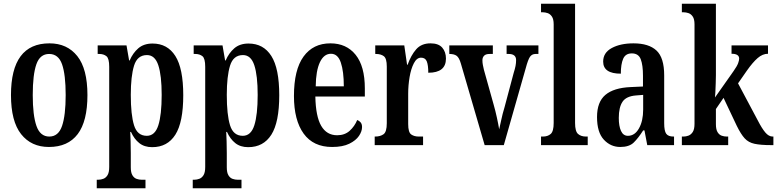

<svg xmlns="http://www.w3.org/2000/svg" viewBox="-20 -780 4177 1032"><path d="M243 10Q148 10 93.5 -59Q39 -128 39 -269Q39 -547 246 -547Q341 -547 395.5 -478.5Q450 -410 450 -269Q450 -128 397.5 -59Q345 10 243 10ZM245 -46Q294 -46 313.5 -103Q333 -160 333 -269Q333 -379 313.5 -434.5Q294 -490 244 -490Q195 -490 175.5 -434.5Q156 -379 156 -269Q156 -160 176 -103Q196 -46 245 -46Z M500 232V186H509Q522 186 535.5 181Q549 176 558 161.5Q567 147 567 117V-421Q567 -466 552 -478Q537 -490 513 -490H505V-536H660L674 -455H677Q694 -495 723.5 -520.5Q753 -546 800 -546Q880 -546 922.5 -479Q965 -412 965 -268Q965 -123 922.5 -56Q880 11 798 11Q756 11 728.5 -11Q701 -33 684 -71H680Q681 -48 682 -19.5Q683 9 683 42V119Q683 148 692 162.5Q701 177 714.5 181.5Q728 186 740 186H762V232ZM769 -50Q813 -50 831 -106.5Q849 -163 849 -270Q849 -374 831 -429Q813 -484 770 -484Q718 -484 700.5 -427Q683 -370 683 -270Q683 -163 700.5 -106.5Q718 -50 769 -50Z M1016 232V186H1025Q1038 186 1051.5 181Q1065 176 1074 161.5Q1083 147 1083 117V-421Q1083 -466 1068 -478Q1053 -490 1029 -490H1021V-536H1176L1190 -455H1193Q1210 -495 1239.5 -520.5Q1269 -546 1316 -546Q1396 -546 1438.5 -479Q1481 -412 1481 -268Q1481 -123 1438.5 -56Q1396 11 1314 11Q1272 11 1244.5 -11Q1217 -33 1200 -71H1196Q1197 -48 1198 -19.5Q1199 9 1199 42V119Q1199 148 1208 162.5Q1217 177 1230.5 181.5Q1244 186 1256 186H1278V232ZM1285 -50Q1329 -50 1347 -106.5Q1365 -163 1365 -270Q1365 -374 1347 -429Q1329 -484 1286 -484Q1234 -484 1216.5 -427Q1199 -370 1199 -270Q1199 -163 1216.5 -106.5Q1234 -50 1285 -50Z M1765 10Q1664 10 1612 -62Q1560 -134 1560 -264Q1560 -405 1611.5 -476Q1663 -547 1756 -547Q1842 -547 1891.5 -485.5Q1941 -424 1941 -305V-261H1675Q1677 -154 1706.5 -103.5Q1736 -53 1792 -53Q1833 -53 1859.5 -77Q1886 -101 1900 -135Q1911 -131 1918.5 -122Q1926 -113 1926 -97Q1926 -74 1909.5 -49.5Q1893 -25 1857.5 -7.5Q1822 10 1765 10ZM1828 -316Q1828 -396 1812 -443.5Q1796 -491 1759 -491Q1721 -491 1699.5 -445.5Q1678 -400 1677 -316Z M1994 0V-46H1997Q2024 -46 2041.5 -58.5Q2059 -71 2059 -118V-422Q2059 -466 2043 -478Q2027 -490 2000 -490H1997V-536H2153L2168 -432H2171Q2189 -483 2217 -515Q2245 -547 2294 -547Q2337 -547 2357 -524Q2377 -501 2377 -465Q2377 -389 2282 -389Q2282 -430 2274 -450Q2266 -470 2243 -470Q2220 -470 2204.5 -440Q2189 -410 2181.5 -365.5Q2174 -321 2174 -276V-113Q2174 -69 2190 -57.5Q2206 -46 2231 -46H2254V0Z M2457 -439Q2448 -470 2434.5 -480Q2421 -490 2395 -490V-536H2629V-490H2612Q2591 -490 2582 -480.5Q2573 -471 2573 -456Q2573 -443 2575.5 -430.5Q2578 -418 2581 -405L2633 -219Q2643 -184 2651 -147Q2659 -110 2663 -85Q2668 -105 2674.5 -136.5Q2681 -168 2692 -204L2741 -388Q2748 -410 2751 -425.5Q2754 -441 2754 -457Q2754 -490 2714 -490H2703V-536H2874V-490H2859Q2839 -490 2828.5 -474.5Q2818 -459 2806 -414L2688 0H2585Z M2888 0V-46H2898Q2924 -46 2940 -60Q2956 -74 2956 -119V-649Q2956 -677 2946.5 -691Q2937 -705 2923.5 -709.5Q2910 -714 2898 -714H2888V-760H3071V-119Q3071 -74 3087 -60Q3103 -46 3130 -46H3139V0Z M3314 10Q3262 10 3225.5 -29.5Q3189 -69 3189 -151Q3189 -232 3234 -270Q3279 -308 3370 -312L3436 -315V-373Q3436 -430 3424 -461.5Q3412 -493 3376 -493Q3342 -493 3329.5 -464Q3317 -435 3317 -384Q3222 -384 3222 -449Q3222 -497 3268.5 -522Q3315 -547 3385 -547Q3467 -547 3508.5 -508.5Q3550 -470 3550 -375V-118Q3550 -76 3561 -61Q3572 -46 3600 -46H3603V0H3459L3444 -79H3437Q3411 -38 3386.5 -14Q3362 10 3314 10ZM3355 -50Q3392 -50 3414.5 -90Q3437 -130 3437 -191V-270L3399 -267Q3346 -263 3326 -233Q3306 -203 3306 -146Q3306 -102 3318 -76Q3330 -50 3355 -50Z M3645 0V-46H3654Q3667 -46 3680.5 -51Q3694 -56 3703.5 -70.5Q3713 -85 3713 -115V-649Q3713 -677 3703.5 -691Q3694 -705 3680.5 -709.5Q3667 -714 3654 -714H3645V-760H3828V-376Q3828 -359 3827 -332Q3826 -305 3825 -282.5Q3824 -260 3823 -256L3923 -398Q3942 -425 3947.5 -440.5Q3953 -456 3953 -465Q3953 -491 3912 -491V-536H4108V-491Q4079 -491 4052.5 -468Q4026 -445 3995 -401L3947 -332L4054 -131Q4075 -90 4093.5 -68Q4112 -46 4133 -46H4137V0H4125Q4069 0 4036 -7Q4003 -14 3982.5 -36.5Q3962 -59 3940 -104L3869 -254L3828 -194V-113Q3828 -84 3837 -69.5Q3846 -55 3859.5 -50.5Q3873 -46 3886 -46H3894V0Z"/></svg>

Font: Noto Serif Ethiopic ExtraCondensed SemiBold
Style: Regular
Weight: 600
Width: 2
Designer: Monotype Design Team
Foundry: Monotype Imaging Inc.
Version: Version 2.102; ttfautohint (v1.8.4.7-5d5b)